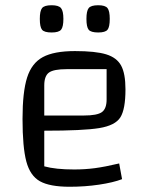

<svg xmlns="http://www.w3.org/2000/svg" viewBox="-20 -704 575 733"><path d="M435 -80 446 -20Q412 -7 358 1Q304 9 246 9Q170 9 132.5 -12Q95 -33 80.5 -87.5Q66 -142 66 -250Q66 -353 83.5 -408Q101 -463 143.5 -486Q186 -509 266 -509Q345 -509 385.5 -496.5Q426 -484 442.5 -453.5Q459 -423 459 -363Q459 -287 439.5 -256Q420 -225 359 -215Q298 -205 149 -205V-69Q192 -57 263 -57Q304 -57 342 -62Q380 -67 435 -80ZM149 -378V-263H300Q351 -263 369 -276Q387 -289 387 -324V-440H235Q185 -440 167 -427Q149 -414 149 -378ZM132 -632Q132 -662 140.5 -673Q149 -684 177 -684Q204 -684 213 -673Q222 -662 222 -632Q222 -602 213.5 -591Q205 -580 177 -580Q149 -580 140.5 -590.5Q132 -601 132 -632ZM310 -632Q310 -662 318.5 -673Q327 -684 355 -684Q382 -684 390.5 -673Q399 -662 399 -632Q399 -601 390.5 -590.5Q382 -580 355 -580Q327 -580 318.5 -590.5Q310 -601 310 -632Z"/></svg>

Font: Changa Light
Style: Regular
Weight: 300
Designer: Eduardo Rodriguez Tunni
Foundry: Eduardo Rodriguez Tunni
Version: Version 2.002; ttfautohint (v1.5) -l 8 -r 50 -G 110 -x 14 -H